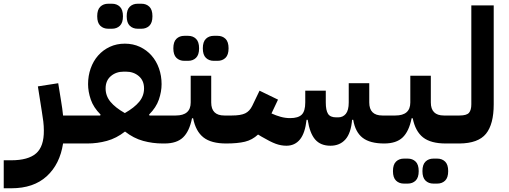

<svg xmlns="http://www.w3.org/2000/svg" viewBox="-80 -769 2726 1029"><path d="M-60 90H-20Q71 90 113.5 53Q156 16 155 -70Q155 -93 152 -118.5Q149 -144 144 -173L123 -306L232 -323L247 -230Q251 -208 253.5 -188Q256 -168 258 -150H350V-30L320 0H258Q241 111 170.5 175.5Q100 240 -19 240H-60Z M320 -120 350 -150H457L459 -155Q421 -193 406.5 -235.5Q392 -278 392 -318Q392 -363 406 -402.5Q420 -442 446 -471.5Q472 -501 508.5 -518Q545 -535 589 -535Q633 -535 669.5 -518Q706 -501 732 -471.5Q758 -442 772 -402.5Q786 -363 786 -318Q786 -278 771.5 -235.5Q757 -193 719 -155L721 -150H832V-30L802 0H792Q738 0 687 -14Q636 -28 590 -64Q544 -28 493 -14Q442 0 388 0H320ZM589 -163Q640 -192 666 -223.5Q692 -255 692 -295Q692 -337 664 -361Q636 -385 595 -385H583Q542 -385 514 -361Q486 -337 486 -295Q486 -255 512 -223.5Q538 -192 589 -163ZM658 -615Q632 -615 615.5 -631Q599 -647 599 -682Q599 -717 615.5 -733Q632 -749 658 -749H678Q704 -749 720.5 -733Q737 -717 737 -682Q737 -647 720.5 -631Q704 -615 678 -615ZM500 -615Q474 -615 457.5 -631Q441 -647 441 -682Q441 -717 457.5 -733Q474 -749 500 -749H520Q546 -749 562.5 -733Q579 -717 579 -682Q579 -647 562.5 -631Q546 -615 520 -615Z M802 -120 832 -150H862Q942 -150 942 -220V-363H1052V-220Q1052 -150 1122 -150H1162V-30L1132 0Q1052 0 1010.5 -32.5Q969 -65 955 -135H949Q935 -65 901 -32.5Q867 0 802 0ZM1066 -443Q1040 -443 1023.5 -459Q1007 -475 1007 -510Q1007 -545 1023.5 -561Q1040 -577 1066 -577H1086Q1112 -577 1128.5 -561Q1145 -545 1145 -510Q1145 -475 1128.5 -459Q1112 -443 1086 -443ZM908 -443Q882 -443 865.5 -459Q849 -475 849 -510Q849 -545 865.5 -561Q882 -577 908 -577H928Q954 -577 970.5 -561Q987 -545 987 -510Q987 -475 970.5 -459Q954 -443 928 -443Z M1132 -120 1162 -150H1163Q1210 -150 1234 -161.5Q1258 -173 1272 -202L1311 -283L1410 -235L1375 -161Q1399 -150 1424 -143Q1449 -136 1475 -136Q1518 -136 1537 -154.5Q1556 -173 1556 -220V-283H1666V-220Q1666 -178 1678 -159Q1690 -140 1722 -140H1732Q1758 -140 1773.5 -159Q1789 -178 1789 -220V-323H1899V-220Q1899 -150 1969 -150H2009V-30L1979 0Q1903 0 1863.5 -30.5Q1824 -61 1813 -127H1807Q1801 -55 1771 -21.5Q1741 12 1691 12Q1638 12 1609 -21.5Q1580 -55 1569 -127H1563Q1555 -55 1527.5 -21.5Q1500 12 1455 12Q1426 12 1397.5 1.5Q1369 -9 1323 -36L1303 -48Q1272 -19 1232.5 -9.5Q1193 0 1132 0Z M1979 -120 2009 -150H2039Q2119 -150 2119 -220V-363H2229V-220Q2229 -150 2299 -150H2339V-30L2309 0Q2229 0 2187.5 -32.5Q2146 -65 2132 -135H2126Q2112 -65 2078 -32.5Q2044 0 1979 0ZM2243 215Q2217 215 2200.5 199Q2184 183 2184 148Q2184 113 2200.5 97Q2217 81 2243 81H2263Q2289 81 2305.5 97Q2322 113 2322 148Q2322 183 2305.5 199Q2289 215 2263 215ZM2085 215Q2059 215 2042.5 199Q2026 183 2026 148Q2026 113 2042.5 97Q2059 81 2085 81H2105Q2131 81 2147.5 97Q2164 113 2164 148Q2164 183 2147.5 199Q2131 215 2105 215Z M2309 -120 2339 -150H2383Q2421 -150 2433.5 -164.5Q2446 -179 2446 -210V-740H2566V-210Q2566 -103 2524.5 -52Q2483 -1 2383 0H2309Z"/></svg>

Font: IBM Plex Arabic
Style: Bold
Weight: 700
Designer: Mike Abbink, Paul van der Laan, Pieter van Rosmalen, Wael Morcos, Khajak Apelian
Foundry: Bold Monday
Version: Version 1.0